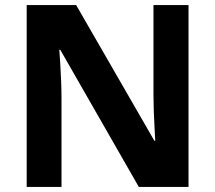

<svg xmlns="http://www.w3.org/2000/svg" viewBox="-20 -734 845 754"><path d="M720.3 0H525.1L216.9 -538.1H212.9Q214.9 -515.1 216.7 -483Q218.5 -450.9 220 -416.9Q221.5 -382.9 221.5 -352V0H84.8V-714H279.1L586.3 -181H589.7Q588.7 -201.2 586.9 -232.6Q585.1 -264 583.9 -298.3Q582.7 -332.7 582.7 -359.8V-714H720.3Z"/></svg>

Font: Noto Sans Khmer
Style: Regular
Weight: 400
Designer: Danh Hong and the Monotype Design Team
Foundry: Monotype Imaging Inc.
Version: Version 2.003